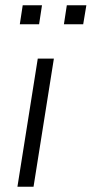

<svg xmlns="http://www.w3.org/2000/svg" viewBox="-20 -707 347 727"><path d="M46 0 123 -485H184L107 0ZM222 -615 233 -687H307L295 -615ZM55 -615 66 -687H139L128 -615Z"/></svg>

Font: Nunito Sans 12pt Light
Style: Italic
Weight: 300
Italic angle: -9°
Designer: Vernon Adams
Foundry: Vernon Adams
Version: Version 3.101;gftools[0.9.27]